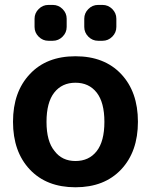

<svg xmlns="http://www.w3.org/2000/svg" viewBox="-20 -791 624 800"><path d="M207 -162.1Q238.3 -120.1 294.4 -120.1Q350.6 -120.1 382.8 -161.1Q415 -202.1 415 -283.2Q415 -364.3 382.8 -405.3Q350.6 -446.3 294.4 -446.3Q238.3 -446.3 206.1 -405.3Q173.8 -364.3 173.8 -283.2Q173.8 -202.1 207 -162.1ZM104.5 -482.4Q173.8 -556.6 294.4 -556.6Q415 -556.6 484.9 -482.4Q554.7 -408.2 554.7 -283.7Q554.7 -159.2 484.9 -85Q415 -10.7 294.4 -10.7Q173.8 -10.7 104 -85Q34.2 -159.2 34.2 -283.7Q34.2 -408.2 104.5 -482.4ZM181.6 -621.1Q158.2 -621.1 141.1 -638.2Q124 -655.3 124 -678.7V-712.9Q124 -736.3 141.1 -753.4Q158.2 -770.5 181.6 -770.5H200.2Q223.6 -770.5 240.7 -753.4Q257.8 -736.3 257.8 -712.9V-678.7Q257.8 -655.3 240.7 -638.2Q223.6 -621.1 200.2 -621.1ZM388.7 -621.1Q365.2 -621.1 348.1 -638.2Q331.1 -655.3 331.1 -678.7V-712.9Q331.1 -736.3 348.1 -753.4Q365.2 -770.5 388.7 -770.5H407.2Q430.7 -770.5 447.8 -753.4Q464.8 -736.3 464.8 -712.9V-678.7Q464.8 -655.3 447.8 -638.2Q430.7 -621.1 407.2 -621.1Z"/></svg>

Font: Gen Jyuu Gothic P Bold
Style: Bold
Weight: 700
Designer: [Source Han Sans]
Ryoko NISHIZUKA  (kana & ideographs); Paul D. Hunt (Latin, Greek & Cyrillic); Wenlong ZHANG  (bopomofo
Version: Version 1.002.20150607